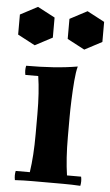

<svg xmlns="http://www.w3.org/2000/svg" viewBox="-60 -735 443 772"><g transform="rotate(5 162.0 -349.0)"><path d="M294 -35Q298 -17 294 2Q260 0 224.5 0Q189 0 162 0Q135 0 100 0Q65 0 30 2Q26 -17 30 -35H87Q92 -69 94.5 -107Q97 -145 97 -190V-270Q97 -359 87 -423H35Q31 -442 35 -460Q93 -460 144 -463.5Q195 -467 242 -475Q236 -453 233 -416Q230 -379 228.5 -339.5Q227 -300 227 -270V-190Q227 -145 229.5 -107Q232 -69 237 -35ZM62 -700 132 -663V-582L62 -545L-8 -582V-663ZM262 -700 332 -663V-582L262 -545L192 -582V-663Z"/></g></svg>

Font: Poltawski Nowy
Style: Bold
Weight: 700
Designer: Adam Pótawski, Mateusz Machalski, Borys Kosmynka, Ania Wieluska
Foundry: Capitalics.wtf
Version: Version 1.001;gftools[0.9.25]